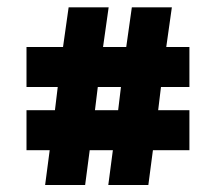

<svg xmlns="http://www.w3.org/2000/svg" viewBox="-20 -492 601 534"><path d="M316.4 -250 308.6 -185.5H244.1L252 -250ZM506.8 -74.2V-185.5H419.9L427.7 -250H506.8V-361.3H442.4L458 -471.7H346.7L331.1 -361.3H266.6L282.2 -471.7H170.9L155.3 -361.3H53.7V-250H140.6L132.8 -185.5H53.7V-74.2H118.2L105.5 22.5H216.8L229.5 -74.2H293.9L281.2 22.5H392.6L405.3 -74.2Z"/></svg>

Font: Namkio Khamti Book
Style: Bold
Weight: 800
Designer: Debbi Hosken
Foundry: SIL International
Version: Version 3.917